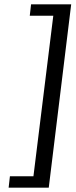

<svg xmlns="http://www.w3.org/2000/svg" viewBox="-20 -723 354 890"><path d="M20 147H206L310 -703H124L118 -650H227L135 94H26Z"/></svg>

Font: Falling Sky
Style: LightObl
Weight: 400
Designer: Paul D. Hunt
Foundry: Adobe Systems Incorporated
Version: Version 1.02